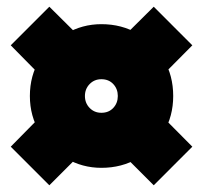

<svg xmlns="http://www.w3.org/2000/svg" viewBox="-20 -591 605 572"><path d="M282 -91Q225 -91 176.5 -119.5Q128 -148 98.5 -196.5Q69 -245 69 -305Q69 -366 98.5 -414Q128 -462 176.5 -490.5Q225 -519 282 -519Q343 -519 391 -490.5Q439 -462 467.5 -414Q496 -366 496 -305Q496 -245 467.5 -196.5Q439 -148 391 -119.5Q343 -91 282 -91ZM127 -39 12 -154 145 -289 261 -173ZM145 -321 12 -456 127 -571 261 -438ZM282 -255Q304 -255 317.5 -269.5Q331 -284 331 -305Q331 -326 317.5 -340.5Q304 -355 282 -355Q261 -355 247 -340.5Q233 -326 233 -305Q233 -284 247 -269.5Q261 -255 282 -255ZM438 -39 304 -173 419 -289 553 -154ZM419 -321 304 -438 438 -571 553 -456Z"/></svg>

Font: Gabarito Black
Style: Regular
Weight: 900
Designer: Leandro Assis / Alvaro Franca / Felipe Casaprima
Foundry: Naipe Foundry
Version: Version 1.000